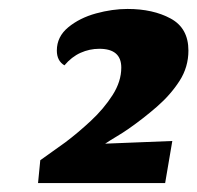

<svg xmlns="http://www.w3.org/2000/svg" viewBox="-20 -794 441 429"><path d="M65 -385 70 -436Q84 -446 98 -456Q112 -466 126 -476Q154 -497 183 -524Q212 -551 231.5 -581.5Q251 -612 251 -643Q251 -685 202 -685Q180 -685 160 -676Q140 -667 124 -648Q107 -658 107 -681Q107 -712 132.5 -733Q158 -754 194.5 -764Q231 -774 265 -774Q322 -774 361.5 -752.5Q401 -731 401 -681Q401 -644 381 -613Q361 -582 330.5 -555.5Q300 -529 267 -506Q254 -497 240.5 -489Q227 -481 215 -473L365 -479L349 -385Z"/></svg>

Font: Sansita Swashed ExtraBold
Style: Regular
Weight: 800
Designer: Pablo Cosgaya
Foundry: Omnibus-Type
Version: Version 1.003; ttfautohint (v1.8.3)